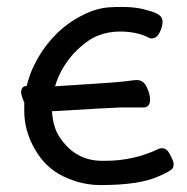

<svg xmlns="http://www.w3.org/2000/svg" viewBox="-20 -511 540 554"><path d="M375 -280Q394 -280 403.5 -259.5Q413 -239 413 -224Q413 -201 394 -201H330Q316 -201 130 -190Q133 -144 151 -117Q196 -47 275 -47Q280 -47 284 -47Q365 -47 437 -81Q444 -85 454.5 -82Q465 -79 474 -58Q481 -45 481 -38Q481 -31 479 -27Q475 -18 437 -2Q383 23 270 23Q215 23 163 -2Q111 -27 80.5 -80.5Q50 -134 50 -190V-215Q41 -236 41 -245.5Q41 -255 47 -260Q51 -263 57 -263Q63 -287 72 -309Q96 -363 133.5 -403.5Q171 -444 218 -467Q258 -488 298 -490Q314 -491 330 -491Q368 -491 394 -484.5Q420 -478 431 -472.5Q442 -467 445.5 -461Q449 -455 449 -447Q449 -439 445 -427Q437 -406 426 -402Q421 -400 416.5 -400Q412 -400 408 -403Q374 -420 326 -420Q293 -420 265 -409Q231 -397 192 -356Q153 -312 139 -262Q318 -273 342.5 -276.5Q367 -280 375 -280Z"/></svg>

Font: Moon Stars Kai HW
Style: Bold
Weight: 700
Designer: GuiWonder
Version: Version 1.101